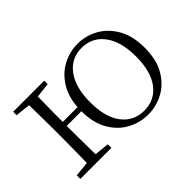

<svg xmlns="http://www.w3.org/2000/svg" viewBox="-95 -768 1027 1027"><g transform="rotate(-45 418.5 -254.0)"><path d="M46 0V-27L155 -38H175L281 -27V0ZM46 -482V-508H281V-482L175 -470H155ZM130 0Q131 -24 131.5 -64.5Q132 -105 132.5 -148.5Q133 -192 133 -226V-283Q133 -316 132.5 -359.5Q132 -403 131.5 -443.5Q131 -484 130 -508H198Q197 -484 196.5 -443.5Q196 -403 195.5 -358Q195 -313 195 -277V-256Q195 -207 195.5 -157Q196 -107 196.5 -65.5Q197 -24 198 0ZM163 -252V-282H347V-252ZM546 14Q486 14 431 -15Q376 -44 341 -103.5Q306 -163 306 -253Q306 -343 341 -403Q376 -463 431 -492.5Q486 -522 546 -522Q607 -522 661.5 -492.5Q716 -463 751 -403Q786 -343 786 -253Q786 -163 751.5 -103.5Q717 -44 662 -15Q607 14 546 14ZM546 -16Q626 -16 673 -77.5Q720 -139 720 -252Q720 -365 673 -428Q626 -491 546 -491Q467 -491 420 -428Q373 -365 373 -252Q373 -139 420 -77.5Q467 -16 546 -16Z"/></g></svg>

Font: Noto Serif KR
Style: Regular
Weight: 200
Designer: Ryoko NISHIZUKA 西塚涼子 (kana & ideographs); Frank Grießhammer (Latin, Greek & Cyrillic); Wenlong ZHANG 张文龙 (bopomofo); San
Foundry: Adobe
Version: Version 2.001;hotconv 1.1.0;makeotfexe 2.6.0